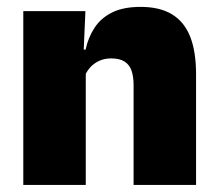

<svg xmlns="http://www.w3.org/2000/svg" viewBox="-20 -524 618 544"><path d="M358.5 0V-283Q358.5 -306.5 352.8 -323.5Q347 -340.5 333 -349.5Q319 -358.5 295 -358.5Q276.5 -358.5 262 -352Q247.5 -345.5 237.2 -334.8Q227 -324 221 -310.5L194 -383.5H222.5Q230 -418 247.8 -445.2Q265.5 -472.5 297.2 -488.5Q329 -504.5 378.5 -504.5Q432.5 -504.5 467.2 -483.5Q502 -462.5 518.8 -420.2Q535.5 -378 535.5 -313.5V0ZM46 0V-492.5H222L216.5 -366L223 -348V0Z"/></svg>

Font: Anek Gujarati ExtraBold
Style: Regular
Weight: 800
Version: Version 1.003